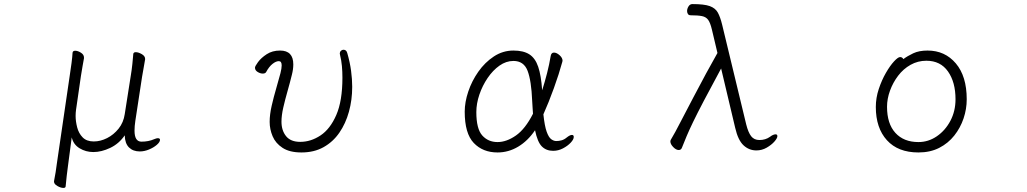

<svg xmlns="http://www.w3.org/2000/svg" viewBox="-20 -732 5040 942"><path d="M622 -363 592 -172Q586 -131 562 -101Q538 -71 505.5 -54.5Q473 -38 440 -38Q405 -38 385.5 -58Q366 -78 358.5 -107.5Q351 -137 351 -163Q351 -171 351.5 -178.5Q352 -186 353 -193L377 -359Q380 -381 385 -407Q390 -433 392 -446V-450Q392 -464 377 -473.5Q362 -483 349 -483Q337 -483 336 -473Q335 -454 331 -423Q327 -392 323 -367L259 70Q257 88 253 112.5Q249 137 245 157V159Q245 171 261.5 180.5Q278 190 291 190Q301 190 302 183Q304 160 307.5 129.5Q311 99 314 78L332 -58Q340 -23 370.5 -4.5Q401 14 438 14Q478 14 521 -6.5Q564 -27 592 -68Q593 -28 613 -8.5Q633 11 666 11Q688 11 711 1.5Q734 -8 749.5 -21.5Q765 -35 765 -46Q765 -54 754 -54Q748 -54 736 -49Q709 -37 674 -37Q640 -37 640 -91Q640 -102 641 -114Q642 -126 644 -139L677 -355Q681 -380 685.5 -403.5Q690 -427 692 -441V-443Q692 -457 675.5 -466.5Q659 -476 646 -476Q636 -476 634 -468Q633 -452 629.5 -419Q626 -386 622 -363Z M1459 16Q1521 16 1567.5 -10Q1614 -36 1645 -81Q1676 -126 1692 -184Q1708 -242 1708 -306Q1708 -343 1702.5 -384.5Q1697 -426 1684 -471Q1680 -488 1665 -488Q1658 -488 1652.5 -482.5Q1647 -477 1647 -469Q1647 -468 1647.5 -467Q1648 -466 1648 -464Q1655 -436 1657.5 -408Q1660 -380 1660 -351Q1660 -237 1630 -168Q1600 -99 1552.5 -67.5Q1505 -36 1453 -36Q1406 -36 1383.5 -64Q1361 -92 1361 -135Q1361 -166 1370 -205Q1379 -244 1391 -286Q1403 -328 1412 -365Q1419 -392 1419 -416Q1419 -484 1354 -484Q1316 -484 1288.5 -466Q1261 -448 1246 -427.5Q1231 -407 1231 -400Q1231 -387 1244 -379Q1257 -371 1269 -371Q1282 -371 1286 -379Q1300 -405 1317 -418.5Q1334 -432 1348 -432Q1362 -432 1362 -411Q1362 -397 1356 -373Q1348 -342 1335.5 -299.5Q1323 -257 1313 -213.5Q1303 -170 1303 -134Q1303 -98 1317.5 -63.5Q1332 -29 1366.5 -6.5Q1401 16 1459 16Z M2605 -93Q2617 -35 2638.5 -13.5Q2660 8 2694 8Q2719 8 2742 -4Q2765 -16 2780 -32Q2795 -48 2795 -60Q2795 -70 2786 -70Q2776 -70 2760 -57Q2748 -47 2735 -43.5Q2722 -40 2709 -40Q2697 -40 2684.5 -49Q2672 -58 2662 -86Q2652 -114 2646 -171Q2672 -229 2697.5 -299.5Q2723 -370 2739 -429Q2739 -431 2739.5 -432Q2740 -433 2740 -434Q2740 -448 2725.5 -461Q2711 -474 2698 -474Q2685 -474 2682 -458Q2675 -416 2664 -373Q2653 -330 2640 -289Q2635 -362 2620.5 -404.5Q2606 -447 2577 -465.5Q2548 -484 2499 -484Q2447 -484 2403 -455Q2359 -426 2327 -380.5Q2295 -335 2277.5 -283Q2260 -231 2260 -184Q2260 -77 2304.5 -30.5Q2349 16 2421 16Q2475 16 2522.5 -12.5Q2570 -41 2605 -93ZM2595 -174Q2557 -99 2511 -67Q2465 -35 2421 -35Q2375 -35 2346 -67.5Q2317 -100 2317 -182Q2317 -224 2332 -268Q2347 -312 2372.5 -349.5Q2398 -387 2430.5 -410Q2463 -433 2499 -433Q2550 -433 2568.5 -384.5Q2587 -336 2591 -237Q2592 -220 2593 -204Q2594 -188 2595 -174Z M3518 -396 3587 -105Q3601 -44 3628 -19Q3655 6 3691 6Q3718 6 3741.5 -7.5Q3765 -21 3779.5 -37.5Q3794 -54 3794 -64Q3794 -73 3785 -73Q3781 -73 3774 -70.5Q3767 -68 3758 -61Q3736 -45 3706 -45Q3680 -45 3665.5 -63.5Q3651 -82 3641 -122L3523 -611Q3514 -648 3502 -670Q3490 -692 3462.5 -702Q3435 -712 3377 -712Q3365 -712 3358 -700.5Q3351 -689 3351 -678Q3351 -670 3355 -663.5Q3359 -657 3369 -657Q3404 -657 3424 -653Q3444 -649 3454.5 -634.5Q3465 -620 3473 -586L3500 -472Q3475 -428 3444.5 -372Q3414 -316 3382 -254.5Q3350 -193 3318 -132Q3305 -107 3293.5 -85.5Q3282 -64 3271 -46Q3269 -42 3269 -38Q3269 -25 3283 -10.5Q3297 4 3310 4Q3322 4 3326 -8Q3337 -36 3349 -64.5Q3361 -93 3380.5 -133.5Q3400 -174 3433 -237Q3466 -300 3518 -396Z M4412 -442Q4407 -452 4396 -452Q4386 -452 4366.5 -431Q4347 -410 4326.5 -374.5Q4306 -339 4291.5 -295.5Q4277 -252 4277 -207Q4277 -104 4331.5 -44Q4386 16 4486 16Q4544 16 4588 -6.5Q4632 -29 4662 -67Q4692 -105 4707.5 -151Q4723 -197 4723 -245Q4723 -358 4669.5 -421Q4616 -484 4531 -484Q4489 -484 4460.5 -470.5Q4432 -457 4412 -442ZM4486 -35Q4414 -35 4373 -80Q4332 -125 4332 -208Q4332 -247 4346.5 -287Q4361 -327 4386.5 -360.5Q4412 -394 4447.5 -414Q4483 -434 4525 -434Q4594 -434 4631 -381.5Q4668 -329 4668 -245Q4668 -187 4643 -139.5Q4618 -92 4576.5 -63.5Q4535 -35 4486 -35Z"/></svg>

Font: Klee One
Style: Regular
Weight: 400
Designer: Fontworks Inc.
Foundry: Fontworks Inc.
Version: Version 1.100